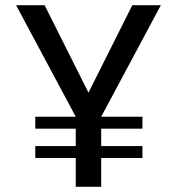

<svg xmlns="http://www.w3.org/2000/svg" viewBox="-20 -720 682 740"><path d="M370 -270H529V-224H370V-157H529V-111H370V0H272V-111H116V-157H272V-224H116V-270H272L42 -700H152L321 -363L490 -700H600Z"/></svg>

Font: Niramit Medium
Style: Regular
Weight: 500
Designer: Katatrad Aksorn Co.,Ltd.
Foundry: Cadson Demak Co.,Ltd.
Version: Version 1.000; ttfautohint (v1.6)